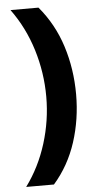

<svg xmlns="http://www.w3.org/2000/svg" viewBox="-59 -749 473 943"><g transform="rotate(-5 177.5 -278.0)"><path d="M315 -274Q315 -151 279 -39.5Q243 72 168 158H31Q98 67 133 -45.5Q168 -158 168 -275Q168 -394 133 -507.5Q98 -621 30 -714H168Q243 -625 279 -512Q315 -399 315 -274Z"/></g></svg>

Font: Noto Sans Khmer SemiCondensed ExtraBold
Style: Regular
Weight: 800
Width: 4
Designer: Danh Hong and the Monotype Design Team
Foundry: Monotype Imaging Inc.
Version: Version 2.004